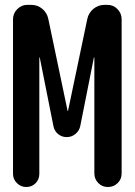

<svg xmlns="http://www.w3.org/2000/svg" viewBox="-20 -750 540 770"><path d="M32.2 -52.7V-672.9Q32.2 -696.3 49.3 -713.4Q66.4 -730.5 88.9 -730.5H105.5Q130.9 -730.5 149.9 -714.4Q168.9 -698.2 173.8 -673.8L251 -305.7Q251 -304.7 252 -304.7Q252.9 -304.7 252.9 -305.7L330.1 -673.8Q335 -698.2 354.5 -714.4Q374 -730.5 399.4 -730.5H411.1Q434.6 -730.5 451.2 -713.4Q467.8 -696.3 467.8 -672.9V-54.7Q467.8 -31.2 451.7 -15.6Q435.5 0 412.6 0Q389.6 0 374 -16.1Q358.4 -32.2 358.4 -54.7V-518.6Q358.4 -519.5 357.4 -519.5Q356.4 -519.5 356.4 -518.6L301.8 -244.1Q297.9 -225.6 282.7 -212.9Q267.6 -200.2 247.6 -200.2Q227.5 -200.2 212.9 -212.4Q198.2 -224.6 194.3 -244.1L139.6 -518.6Q139.6 -519.5 138.7 -519.5Q137.7 -519.5 137.7 -518.6V-52.7Q137.7 -30.3 122.6 -15.1Q107.4 0 85.4 0Q63.5 0 47.9 -15.6Q32.2 -31.2 32.2 -52.7Z"/></svg>

Font: Rounded Mgen+ 1m medium
Style: Regular
Weight: 500
Designer: [Source Han Sans]
Ryoko NISHIZUKA  (kana & ideographs); Paul D. Hunt (Latin, Greek & Cyrillic); Wenlong ZHANG  (bopomofo
Version: Version 1.059.20150602